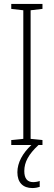

<svg xmlns="http://www.w3.org/2000/svg" viewBox="-20 -734 272 972"><path d="M103 132C103 86 125 47 175 0H195V-25L135 -31V-682L195 -689V-714H37V-689L98 -682V-31L37 -25V0H139C95 41 68 89 68 138C68 190 96 218 144 218C159 218 172 215 181 212V182C175 185 160 188 148 188C118 188 103 169 103 132Z"/></svg>

Font: Noto Sans Georgian ExtraCondensed ExtraLight
Style: Regular
Weight: 200
Width: 2
Designer: Monotype Design Team, Akaki Razmadze
Foundry: Google LLC
Version: Version 2.005